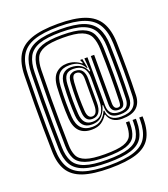

<svg xmlns="http://www.w3.org/2000/svg" viewBox="-159 -861 985 1124"><g transform="rotate(-20 333.0 -299.5)"><path d="M332.5 150.2Q228.5 150.2 166.1 129Q103.8 107.8 75.5 61.2Q47.2 14.8 46 -60.5Q44.5 -134 43.8 -203.5Q43 -273 43.5 -351.1Q44 -429.2 46 -528.8Q47.2 -607.2 75.5 -655.8Q103.8 -704.2 166.1 -726.5Q228.5 -748.8 332.5 -748.8Q435 -748.8 497.2 -726.5Q559.5 -704.2 588.5 -655.6Q617.5 -607 620 -527.8Q622.5 -433.2 622.5 -355.1Q622.5 -277 620 -197.8Q618 -149 588.2 -123.1Q558.5 -97.2 496.5 -97.2Q463 -97.2 441.5 -112.4Q420 -127.5 412.2 -154.5H407.8Q393.5 -129.5 370.2 -113.8Q347 -98 309.2 -98Q210.8 -98 202.5 -207Q199.2 -254.5 199.8 -306.2Q200.2 -358 202.5 -400.5Q206 -460.2 234 -486Q262 -511.8 303 -511.8Q348.5 -511.8 388 -482H393.2L384 -502.5V-505.2H397.5L409.2 -448H403.8Q391.2 -472.5 370.2 -485.1Q349.2 -497.8 312.2 -497.8Q269.2 -497.8 247.8 -474.9Q226.2 -452 223.2 -399Q220.2 -347.2 220.4 -298Q220.5 -248.8 223.2 -208.8Q230.5 -112.2 318 -112.2Q353 -112.2 376.1 -131.5Q399.2 -150.8 409.8 -178.2H415Q419.5 -111.2 496.5 -111.2Q548.8 -111.2 573.1 -133.8Q597.5 -156.2 599 -198.5Q601.8 -277.2 601.8 -354.9Q601.8 -432.5 599.2 -527.2Q597 -599.8 571.2 -644.8Q545.5 -689.8 487.9 -710.6Q430.2 -731.5 332.5 -731.5Q234 -731.5 176.2 -710.9Q118.5 -690.2 93.2 -645.4Q68 -600.5 66.8 -528.2Q64.8 -428.8 64.2 -350.9Q63.8 -273 64.5 -203.8Q65.2 -134.5 66.8 -60.8Q68 8 93.2 50.8Q118.5 93.5 176.2 113.2Q234 133 332.5 133Q432 133 488.8 114.2Q545.5 95.5 569.2 54.5Q593 13.5 593.5 -53.2Q593.5 -60 593.2 -70H614Q614.5 -60.2 614.2 -53.2Q613.8 21 586.5 65.8Q559.2 110.5 497.6 130.4Q436 150.2 332.5 150.2ZM332.5 115.5Q239 115.5 186 97.2Q133 79 110.9 40Q88.8 1 87.5 -61.2Q86 -134.8 85.2 -203.9Q84.5 -273 85 -350.9Q85.5 -428.8 87.5 -527.8Q88.8 -593.5 110.9 -634.6Q133 -675.8 186.1 -694.9Q239.2 -714 332.5 -714Q425 -714 477.9 -694.6Q530.8 -675.2 553.6 -633.9Q576.5 -592.5 578.5 -526.5Q581 -432.8 580.9 -355.5Q580.8 -278.2 578.2 -199.5Q577 -163.5 558 -144.4Q539 -125.2 496.5 -125.2Q452.5 -125.2 436.1 -146.9Q419.8 -168.5 419.8 -199.5L419.5 -210.8H414.8Q408 -179.5 386.1 -152.9Q364.2 -126.2 319.2 -126.2Q250.2 -126.2 243.8 -210.5Q241.2 -249.8 241.1 -298.4Q241 -347 244 -397.8Q246.8 -443.8 266.2 -463.8Q285.8 -483.8 316.5 -483.8Q352 -483.8 377.1 -468.4Q402.2 -453 411.5 -423.8H416.8L409.8 -505.2H429.2L429.5 -205Q429.5 -139.5 496.5 -139.5Q529.2 -139.5 542.9 -155.1Q556.5 -170.8 557.5 -200.2Q560 -278.2 560.1 -355Q560.2 -431.8 557.8 -525.8Q555.8 -585.2 536 -623Q516.2 -660.8 468 -678.6Q419.8 -696.5 332.5 -696.5Q244.2 -696.5 196 -679Q147.8 -661.5 128.5 -624.1Q109.2 -586.8 108.2 -527.5Q106.2 -428.5 105.8 -350.9Q105.2 -273.2 106 -204.1Q106.8 -135 108.2 -61.8Q109.2 -6.2 128.5 29.1Q147.8 64.5 196 81.2Q244.2 98 332.5 98Q421.2 98 468.6 82.4Q516 66.8 533.8 33.2Q551.5 -0.2 551.8 -53.5Q552 -60 551.8 -70H572.5Q572.8 -60 572.5 -53.2Q572.2 6.8 551.5 44Q530.8 81.2 478.8 98.4Q426.8 115.5 332.5 115.5ZM332.5 80.8Q249.2 80.8 205.8 65.2Q162.2 49.8 146.1 18.1Q130 -13.5 129.2 -62.2Q127.8 -135.5 127 -204.4Q126.2 -273.2 126.6 -350.8Q127 -428.2 129.2 -527.2Q130 -579.8 146.2 -613.4Q162.5 -647 206 -663.1Q249.5 -679.2 332.5 -679.2Q414.8 -679.2 458.2 -662.9Q501.8 -646.5 518.5 -612.4Q535.2 -578.2 537 -525Q539.5 -431.8 539.4 -355.2Q539.2 -278.8 536.8 -201.2Q536 -178 527.6 -165.8Q519.2 -153.5 496.5 -153.5Q450.2 -153.5 450.2 -204.5L450 -505.2H470.8L471 -204.5Q471 -167.5 496.5 -167.5Q509.5 -167.5 512.5 -176.4Q515.5 -185.2 516 -202Q518.5 -279.2 518.6 -355.2Q518.8 -431.2 516.2 -524.2Q514.8 -570.8 501.1 -601.2Q487.5 -631.8 448.6 -646.8Q409.8 -661.8 332.5 -661.8Q254.5 -661.8 215.6 -647Q176.8 -632.2 163.8 -602.4Q150.8 -572.5 150 -526.8Q147.8 -428 147.4 -350.6Q147 -273.2 147.8 -204.5Q148.5 -135.8 150 -62.5Q150.5 -20.8 163.4 7.1Q176.2 35 215.1 49.1Q254 63.2 332.5 63.2Q412 63.2 449.8 50.2Q487.5 37.2 498.8 11.2Q510 -14.8 510.2 -53.5Q510.5 -60 510.2 -70H531Q531.2 -60 531 -53.5Q530.8 -7.5 516.1 22.2Q501.5 52 459 66.4Q416.5 80.8 332.5 80.8ZM327.8 -140.2Q408 -140.2 407.8 -246.2V-384.8Q407.8 -469.8 326.2 -469.8Q296.2 -469.8 281.6 -452.8Q267 -435.8 264.8 -396.8Q261.8 -345.5 261.9 -297.9Q262 -250.2 264.8 -212Q270 -140.2 327.8 -140.2ZM333 -156Q289.5 -156 285.5 -213.8Q282.8 -251.2 282.6 -298.1Q282.5 -345 285.5 -395.5Q287.8 -435.2 303 -445.4Q318.2 -455.5 332 -455.5Q364 -455.5 377.2 -436.5Q390.5 -417.5 390.5 -386V-238Q390.8 -156 333 -156ZM337.5 -170Q371 -170 371.2 -230L371.5 -389Q372 -441.5 335 -441.5Q321.5 -441.5 314.8 -430.5Q308 -419.5 306.2 -394.2Q302.8 -345 303.1 -298.8Q303.5 -252.5 306 -215.8Q309.2 -170 337.5 -170Z"/></g></svg>

Font: Big Shoulders Inline Display ExtraBold
Style: Regular
Weight: 800
Designer: Patric King
Foundry: XO Type Co
Version: Version 1.000